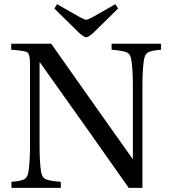

<svg xmlns="http://www.w3.org/2000/svg" viewBox="-20 -902 820 922"><path d="M241 -861 254 -882 361 -821Q387 -807 394 -807Q401 -807 427 -821L534 -882L547 -861L431 -747Q405 -723 394 -723Q383 -723 357 -747ZM35 0V-29Q79 -32 96 -41Q113 -50 117 -79Q124 -125 124 -203V-599Q124 -641 112 -650Q100 -659 34 -663V-692H226Q420 -416 616 -140L618 -138V-489Q618 -567 611 -613Q607 -642 588.5 -650.5Q570 -659 516 -663V-692H753V-663Q709 -660 692 -651Q675 -642 671 -613Q664 -567 664 -489V0H598Q437 -230 172 -602H170V-203Q170 -125 177 -79Q181 -50 199.5 -41.5Q218 -33 272 -29V0Z"/></svg>

Font: Linguistics Pro
Style: Regular
Weight: 400
Designer: Stefan Peev, Context Ltd
Foundry: Stefan Peev, Context Ltd
Version: Version 001.000